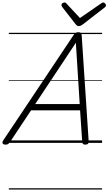

<svg xmlns="http://www.w3.org/2000/svg" viewBox="-71 -1149 872 1544"><path d="M-27 14Q-43 14 -49 5Q-55 -4 -45 -20L522 -869Q530 -880 537.5 -885Q545 -890 560 -890Q573 -890 579 -884.5Q585 -879 586 -863L642 -14Q643 0 636.5 7Q630 14 615 14Q601 14 596 8.5Q591 3 590 -10L573 -262H179L11 -9Q1 5 -6 9.5Q-13 14 -27 14ZM212 -312H570L539 -805ZM758 -1129Q767 -1129 774 -1121.5Q781 -1114 781 -1107Q781 -1101 779 -1097.5Q777 -1094 772 -1090L594 -952Q584 -945 577 -942Q570 -939 562 -939Q555 -939 549.5 -942.5Q544 -946 538 -953L429 -1093Q427 -1097 425 -1101Q423 -1105 423 -1109Q423 -1118 432 -1123.5Q441 -1129 448 -1129Q455 -1129 458.5 -1126Q462 -1123 466 -1118L572 -1004L737 -1118Q745 -1123 749 -1126Q753 -1129 758 -1129ZM0 365H750V375H0ZM0 -20H750V0H0ZM0 -505H750V-500H0ZM0 -885H750V-875H0Z"/></svg>

Font: Playwrite DK Uloopet Guides
Style: Regular
Weight: 400
Designer: Veronika Burian, José Scaglione
Foundry: TypeTogether
Version: Version 1.003